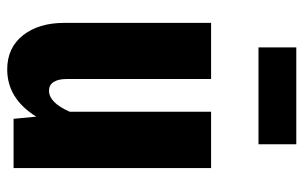

<svg xmlns="http://www.w3.org/2000/svg" viewBox="-170 -630 817 516"><g transform="rotate(90 238.0 -371.5)"><path d="M367.2 -658.2H106.9V-759.8H367.2ZM431.2 -530.8V0H298.8L293 -61Q244.6 17.1 166 17.1Q107.9 17.1 74.5 -25.1Q41 -67.4 41 -136.2V-530.8H191.9V-142.1Q191.9 -119.6 200 -107.4Q208 -95.2 223.1 -95.2Q255.4 -95.2 279.8 -150.9V-530.8Z"/></g></svg>

Font: Fira Sans Compressed
Style: Bold
Weight: 700
Width: 1
Designer: Carrois Corporate & Edenspiekermann AG
Foundry: Carrois Corporate GbR & Edenspiekermann AG
Version: Version 4.203;PS 004.203;hotconv 1.0.88;makeotf.lib2.5.64775